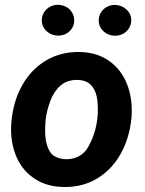

<svg xmlns="http://www.w3.org/2000/svg" viewBox="-20 -749 588 779"><path d="M214.8 -729.5Q232.4 -729.5 247.8 -721.4Q263.2 -713.4 272.2 -698.7Q281.2 -684.1 281.2 -666Q281.2 -648.9 272.5 -634.8Q263.7 -620.6 248.8 -612.5Q233.9 -604.5 216.3 -604.5Q189.5 -604.5 169.9 -621.8Q150.4 -639.2 149.4 -665.5Q149.4 -683.6 158.2 -698.2Q167 -712.9 182.1 -721.2Q197.3 -729.5 214.8 -729.5ZM445.3 -729Q472.2 -729 491.9 -711.7Q511.7 -694.3 512.7 -668Q512.7 -649.9 503.9 -635.3Q495.1 -620.6 480 -612.3Q464.8 -604 447.3 -604Q420.4 -604 400.9 -621.3Q381.3 -638.7 380.4 -665Q380.4 -682.6 388.9 -697.3Q397.5 -711.9 412.6 -720.5Q427.7 -729 445.3 -729ZM297.4 -538.1Q367.2 -538.1 416 -506.3Q464.8 -474.6 489.7 -420.9Q514.6 -367.2 514.6 -300.8Q514.6 -285.6 513.2 -270Q505.9 -191.4 471.2 -127.7Q436.5 -64 377.9 -27.1Q319.3 9.8 243.7 9.8Q174.3 9.8 124.8 -21.2Q75.2 -52.2 50 -105.5Q24.9 -158.7 24.9 -224.1Q24.9 -239.7 26.4 -255.9Q34.2 -340.3 70.8 -404.3Q107.4 -468.3 166 -503.2Q224.6 -538.1 297.4 -538.1ZM164.6 -255.4Q163.1 -237.3 163.1 -220.2Q163.1 -158.7 187 -127.4Q195.3 -116.7 212.6 -109.9Q230 -103 250.5 -103Q276.4 -103 300 -115.2Q323.7 -127.4 338.4 -153.8Q377 -222.2 377 -305.7Q377 -323.2 375.5 -336.9Q372.1 -376.5 352.1 -400.6Q332 -424.8 292 -424.8Q252 -424.8 225.3 -401.6Q198.7 -378.4 184.1 -339.4Q169.9 -301.3 165.5 -266.1Z"/></svg>

Font: Mardoto
Style: Bold Italic
Weight: 700
Italic angle: -12°
Designer: Christian Robertson, Vahan Hovhannisyan
Foundry: Google
Version: Version 1.000